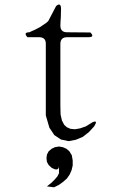

<svg xmlns="http://www.w3.org/2000/svg" viewBox="-20 -627 540 837"><path d="M253.9 14.6 269.5 21.5 282.2 32.2 293 49.8 296.9 72.3V94.7L292 115.2L283.2 134.8L271.5 151.4L254.9 166L237.3 178.7L215.8 189.5L184.6 185.5L204.1 169.9L218.8 155.3L230.5 141.6L237.3 127.9V114.3V96.7Q237.3 114.3 219.7 111.3L205.1 104.5L192.4 92.8L184.6 79.1L182.6 62.5L184.6 46.9L192.4 32.2L205.1 21.5L219.7 14.6L237.3 11.7ZM382.8 -93.8Q409.2 -105.5 390.6 -76.2L367.2 -50.8L340.8 -30.3L310.5 -17.6L279.3 -11.7L246.1 -18.6L216.8 -38.1L195.3 -70.3L179.7 -124V-436.5Q179.7 -464.8 150.4 -464.8H99.6Q80.1 -486.3 108.4 -486.3L118.2 -491.2L131.8 -497.1L154.3 -508.8L181.6 -527.3L190.4 -535.2L224.6 -600.6Q245.1 -618.2 246.1 -589.8L245.1 -549.8L244.1 -537.1L243.2 -515.6Q243.2 -486.3 272.5 -486.3L374 -485.4Q394.5 -464.8 365.2 -464.8H272.5Q243.2 -464.8 243.2 -435.5V-166L244.1 -127.9L250 -101.6L259.8 -83L271.5 -72.3L287.1 -65.4L306.6 -63.5L329.1 -67.4L354.5 -76.2Z"/></svg>

Font: B2 Hana
Style: Regular
Weight: 500
Version: 2020-08-05; (max)